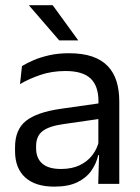

<svg xmlns="http://www.w3.org/2000/svg" viewBox="-20 -703 534 734"><path d="M355.5 0 359 -118.5 356 -131V-286.5L356.5 -315Q356.5 -374.5 326.2 -403Q296 -431.5 230.5 -431.5Q178 -431.5 134.2 -416.5Q90.5 -401.5 56.5 -381.5L64 -450.5Q83 -462 109.2 -473.2Q135.5 -484.5 169.2 -492Q203 -499.5 243.5 -499.5Q296 -499.5 332.8 -486.8Q369.5 -474 392.2 -450Q415 -426 425.5 -392Q436 -358 436 -316V0ZM187.5 10.5Q115 10.5 76.2 -24.8Q37.5 -60 37.5 -125.5V-140Q37.5 -207.5 79.2 -240.8Q121 -274 212 -287L366.5 -309L371 -250L222 -228.5Q166 -220.5 142 -201.2Q118 -182 118 -144.5V-136.5Q118 -98 141.8 -77.5Q165.5 -57 213 -57Q255 -57 285 -71.5Q315 -86 333.5 -110.5Q352 -135 358.5 -165L371 -110H355.5Q348.5 -78 329.2 -50.5Q310 -23 275.5 -6.2Q241 10.5 187.5 10.5ZM181.5 -683 278.5 -549.5V-548.5H206.5L91.5 -681.5V-683Z"/></svg>

Font: Anek Gujarati
Style: Regular
Weight: 400
Designer: Mrunmayee Ghaisas (Gujarati), Yesha Goshar (Latin)
Foundry: Ek Type
Version: Version 1.003